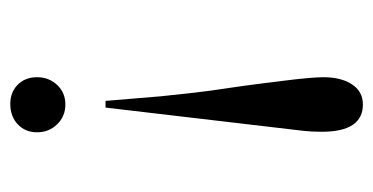

<svg xmlns="http://www.w3.org/2000/svg" viewBox="-196 -520 725 373"><g transform="rotate(90 166.5 -333.5)"><path d="M176 -176 167 -284Q165 -303 161 -340Q157 -377 150 -422Q146 -449 142.5 -477Q139 -505 136 -529Q133 -553 131.5 -571.5Q130 -590 130 -599Q130 -634 144 -655Q158 -676 183 -676Q236 -676 236 -596Q236 -585 235.5 -576.5Q235 -568 234 -559L189 -176ZM183 -98Q206 -98 221.5 -82Q237 -66 237 -43Q237 -20 221.5 -5.5Q206 9 182 9Q159 9 144.5 -5.5Q130 -20 130 -43Q130 -66 145 -82Q160 -98 183 -98Z"/></g></svg>

Font: Klingon pIqaD HaSta
Style: Regular
Weight: 400
Width: 0
Designer: Mike Neff (qa'vaj)
Foundry: Mike Neff and Michael Everson
Version: Version 2.003